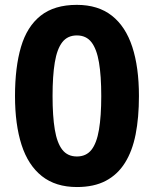

<svg xmlns="http://www.w3.org/2000/svg" viewBox="-20 -744 621 774"><path d="M540.1 -356.8Q540.1 -270.3 526.8 -202.6Q513.5 -135 483.7 -87.5Q453.9 -40 406.3 -15Q358.8 10 290.2 10Q204.4 10 148.8 -34Q93.3 -78 66.9 -160.1Q40.5 -242.3 40.5 -356.8Q40.5 -472.8 64.6 -554.8Q88.7 -636.8 143.7 -680.6Q198.8 -724.4 289.8 -724.4Q375.4 -724.4 430.8 -680.9Q486.3 -637.4 513.2 -555.2Q540.1 -473 540.1 -356.8ZM191.9 -357Q191.9 -275.7 200.9 -221.8Q209.9 -167.8 231.1 -140.5Q252.4 -113.2 289.9 -113.2Q327.4 -113.2 348.6 -140Q369.8 -166.8 379 -221.2Q388.2 -275.6 388.2 -356.9Q388.2 -438.3 379 -492.4Q369.8 -546.6 348.6 -573.9Q327.4 -601.2 289.9 -601.2Q252.4 -601.2 231.1 -573.9Q209.9 -546.6 200.9 -492.4Q191.9 -438.3 191.9 -357Z"/></svg>

Font: Noto Sans Khmer UI
Style: Regular
Weight: 400
Designer: Danh Hong and the Monotype Design Team
Foundry: Monotype Imaging Inc.
Version: Version 2.002